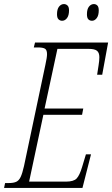

<svg xmlns="http://www.w3.org/2000/svg" viewBox="-46 -923 551 943"><path d="M-26 0 -21 -24H-2Q20 -24 33.5 -30Q47 -36 55.5 -54Q64 -72 72 -108L177 -605Q185 -641 185 -657Q185 -678 174.5 -684Q164 -690 141 -690H120L126 -714H485L456 -556H431L438 -601Q440 -613 441 -623.5Q442 -634 442 -642Q442 -664 430.5 -673.5Q419 -683 389 -683H236L173 -390H363L357 -359H167L97 -31H278Q316 -31 330.5 -46.5Q345 -62 357 -102L376 -165H401L359 0ZM406 -821Q395 -821 388 -828Q381 -835 381 -853Q381 -878 391 -890.5Q401 -903 415 -903Q425 -903 432 -896Q439 -889 439 -872Q439 -847 429 -834Q419 -821 406 -821ZM259 -821Q249 -821 241.5 -828Q234 -835 234 -853Q234 -878 244 -890.5Q254 -903 268 -903Q278 -903 285.5 -896Q293 -889 293 -872Q293 -847 283 -834Q273 -821 259 -821Z"/></svg>

Font: Noto Serif ExtraCondensed ExtraLight
Style: Italic
Weight: 200
Width: 2
Italic angle: -12°
Designer: Monotype Design Team
Foundry: Monotype Imaging Inc.
Version: Version 2.014; ttfautohint (v1.8.4.7-5d5b)